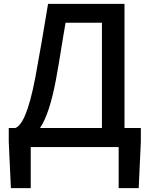

<svg xmlns="http://www.w3.org/2000/svg" viewBox="-20 -756 768 987"><path d="M186 -98C219 -148 245 -228 267 -343C288 -456 297 -525 317 -639H504V-98ZM704 -98H620V-736H227C202 -584 188 -501 162 -360C126 -170 90 -110 59 -98H25V-27L36 211H138V0H590V211H693L704 -27Z"/></svg>

Font: Noto Sans Japanese Medium
Style: Regular
Weight: 500
Designer: Ryoko NISHIZUKA (kana & ideographs); Paul D. Hunt (Latin, Greek & Cyrillic); Wenlong ZHANG (bopomofo); Sandoll Communica
Foundry: Adobe Systems Incorporated
Version: Version 1.000;PS 1;hotconv 1.0.78;makeotf.lib2.5.61930